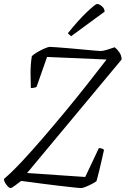

<svg xmlns="http://www.w3.org/2000/svg" viewBox="-27 -951 635 971"><path d="M26 0Q18 0 5.5 -16.5Q-7 -33 -7 -46Q33 -80 84 -134.5Q135 -189 192.5 -256Q250 -323 308 -393Q364 -461 416.5 -527.5Q469 -594 512 -650L211 -663L158 -512Q150 -506 129 -506Q128 -530 127.5 -576.5Q127 -623 134 -667Q144 -677 163 -688Q182 -699 200 -706.5Q218 -714 224 -714Q231 -714 258 -712Q285 -710 321.5 -707Q358 -704 393.5 -700.5Q429 -697 453.5 -695Q478 -693 482 -693Q493 -693 515 -699.5Q537 -706 553 -712Q565 -703 576.5 -686.5Q588 -670 588 -650L110 -76L404 -56L473 -202Q484 -202 490 -199Q496 -196 499 -193Q494 -171 487.5 -142Q481 -113 474 -84.5Q467 -56 461 -35Q452 -28 436.5 -20Q421 -12 406 -6Q391 0 384 0Q374 0 343 -3.5Q312 -7 271.5 -11.5Q231 -16 190.5 -21.5Q150 -27 119.5 -31Q89 -35 80 -36Q63 -23 47.5 -11.5Q32 0 26 0ZM333 -768Q328 -772 322 -777Q316 -782 317 -784Q371 -851 413.5 -891Q456 -931 464 -931Q474 -931 488 -919.5Q502 -908 502 -892Z"/></svg>

Font: Texturina 72pt 72pt Thin
Style: Italic
Weight: 100
Italic angle: -11°
Designer: Guillermo Torres Carreño
Foundry: Omnibus-Type
Version: Version 1.002; ttfautohint (v1.8.3)